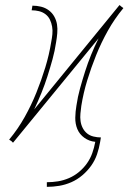

<svg xmlns="http://www.w3.org/2000/svg" viewBox="-20 -552 540 746"><path d="M162 174V156Q184 156 205.5 152.5Q227 149 248 140Q269 131 287 116Q305 101 318 82.5Q331 64 338.5 43Q346 22 350 0V-1Q327 -3 308 -16.5Q289 -30 280.5 -50.5Q272 -71 272.5 -95Q273 -119 277 -142Q282 -176 291 -208.5Q300 -241 310.5 -274Q321 -307 334 -339Q347 -371 363 -403L31 2H30Q30 2 30 2Q30 2 30 2L24 -4L16 -9V-10Q16 -10 16 -10Q16 -10 16 -10Q50 -51 76 -97.5Q102 -144 121.5 -192.5Q141 -241 156 -290Q171 -339 179 -389Q182 -404 183.5 -419Q185 -434 182.5 -448.5Q180 -463 174 -475.5Q168 -488 157 -496.5Q146 -505 132 -508.5Q118 -512 103 -512L106 -530Q123 -530 139.5 -526Q156 -522 169.5 -512Q183 -502 191 -487.5Q199 -473 201.5 -457Q204 -441 202.5 -423Q201 -405 198 -388Q193 -354 184 -321.5Q175 -289 164.5 -256Q154 -223 141 -191Q128 -159 113 -127L444 -532H445Q445 -532 445 -532Q445 -532 445 -532L452 -526L459 -521V-520Q459 -520 459 -520Q459 -520 459 -520Q425 -479 399 -432.5Q373 -386 353.5 -337.5Q334 -289 319 -240Q304 -191 296 -141Q294 -126 292.5 -111Q291 -96 293 -81.5Q295 -67 301.5 -54.5Q308 -42 318.5 -33.5Q329 -25 343.5 -21.5Q358 -18 372 -18L369 0Q365 24 357 47.5Q349 71 334.5 91.5Q320 112 300 129Q280 146 257 156Q234 166 210 170Q186 174 162 174Z"/></svg>

Font: Iosevka Curly Slab ThObl
Style: Regular
Weight: 100
Italic angle: -9°
Monospace: yes
Designer: Belleve Invis
Foundry: Belleve Invis
Version: Version 11.0.0; ttfautohint (v1.8.3)